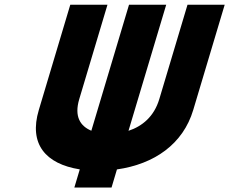

<svg xmlns="http://www.w3.org/2000/svg" viewBox="-20 -730 986 825"><path d="M945.5 -709.7H785.7L664.5 -304.2C641.8 -228.5 590.9 -187.4 532.1 -167.9L694.2 -709.7H534.4L372.5 -168.3C325.2 -188 298 -229 320.6 -304.3L441.8 -709.7H282L146.8 -257.5C103 -111.3 175.8 -25.6 322.8 -2.2L299.5 75.7H459.3L482.5 -2C643.3 -24.9 766.4 -110.8 810.3 -257.5Z"/></svg>

Font: Hussar
Style: BdSuprExtOblThree
Weight: 700
Foundry: Cannot Into Space Fonts
Version: Version 2.00